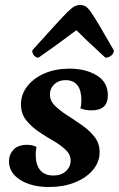

<svg xmlns="http://www.w3.org/2000/svg" viewBox="-20 -737 476 769"><path d="M177 12Q106 12 61 -16.5Q16 -45 16 -91Q16 -118 34 -137.5Q52 -157 89 -157Q112 -157 126 -148Q123 -133 123 -117Q123 -77 141 -55.5Q159 -34 194 -34Q225 -34 244 -51.5Q263 -69 263 -94Q263 -118 243 -137Q223 -156 193.5 -173Q164 -190 134.5 -210Q105 -230 84.5 -256Q64 -282 64 -319Q64 -360 90 -392.5Q116 -425 159.5 -443.5Q203 -462 258 -462Q323 -462 367.5 -435Q412 -408 412 -355Q412 -295 347 -295Q336 -295 325.5 -296.5Q315 -298 302 -303Q304 -310 305 -318Q306 -326 306 -335Q306 -416 242 -416Q215 -416 197.5 -399.5Q180 -383 180 -359Q180 -333 200 -313.5Q220 -294 249.5 -275Q279 -256 308.5 -235.5Q338 -215 358.5 -189Q379 -163 379 -128Q379 -88 352 -56Q325 -24 279 -6Q233 12 177 12ZM301 -717Q312 -717 321.5 -712Q331 -707 343.5 -689.5Q356 -672 378 -635Q400 -598 436 -535Q436 -523 425.5 -514.5Q415 -506 402 -506Q356 -548 330 -573Q304 -598 286 -616Q273 -607 262 -598.5Q251 -590 236 -579Q221 -568 197 -550.5Q173 -533 134 -506Q124 -506 116.5 -514.5Q109 -523 109 -535Q166 -598 199.5 -635Q233 -672 251 -689.5Q269 -707 279.5 -712Q290 -717 301 -717Z"/></svg>

Font: Petrona
Style: Bold Italic
Weight: 700
Italic angle: -9°
Designer: Ringo R. Seeber
Foundry: Ringo R. Seeber
Version: Version 2.001; ttfautohint (v1.8.3)